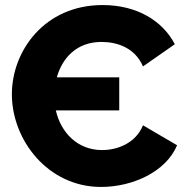

<svg xmlns="http://www.w3.org/2000/svg" viewBox="-20 -734 736 760"><path d="M546 -238C517 -167 445 -140 384 -140C287 -140 221 -209 201 -297H452V-428H205C226 -503 282 -568 382 -568C442 -568 514 -546 546 -471L672 -559C624 -651 523 -714 386 -714C157 -714 27 -533 27 -361C27 -179 170 6 380 6C505 6 637 -54 681 -159Z"/></svg>

Font: Raleway
Style: ExtraBold
Weight: 800
Designer: Matt McInerney, Pablo Impallari, Rodrigo Fuenzalida
Foundry: Matt McInerney, Pablo Impallari, Rodrigo Fuenzalida
Version: Version 3.000